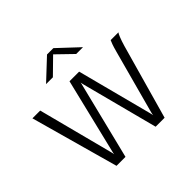

<svg xmlns="http://www.w3.org/2000/svg" viewBox="-183 -945 1135 1135"><g transform="rotate(-45 384.5 -378.0)"><path d="M178 0 25 -550H90L212 -80.5Q213.5 -75 214.8 -68.8Q216 -62.5 216.5 -58Q217 -62.5 218.2 -68.8Q219.5 -75 221 -80.5L335 -550H415.5L538 -80.5Q539.5 -75 540.8 -68.8Q542 -62.5 542.5 -58Q543 -62.5 544.2 -68.8Q545.5 -75 547 -80.5L655 -479Q662.5 -507 669 -525.2Q675.5 -543.5 679 -550H744Q739.5 -545.5 730.8 -524Q722 -502.5 712 -468.5L580 0H505L381.5 -473Q380 -478.5 378.5 -485.5Q377 -492.5 376 -498Q375.5 -492.5 373.8 -485.8Q372 -479 370.5 -473.5L253 0ZM225 -636 353 -756H406L534 -636H477L379 -731L282 -636Z"/></g></svg>

Font: Junction Light
Style: Regular
Weight: 300
Designer: Caroline Hadilaksono
Foundry: Caroline Hadilaksono, Tyler Finck, The League of Moveable Type
Version: Version 2.000; ttfautohint (v1.8.3)